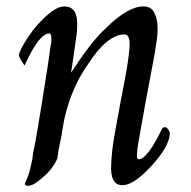

<svg xmlns="http://www.w3.org/2000/svg" viewBox="-20 -588 606 608"><path d="M505.1 -185.6Q517.9 -175.9 517.9 -163.1Q514.4 -122.6 460 -63.1Q403.6 -1.5 367.7 -1.5Q327.2 -1.5 332.3 -70.8Q333.8 -109.7 342.1 -157.4Q350.3 -205.1 359.7 -254.4Q369.2 -303.6 378.2 -351.8Q387.2 -400 390.3 -440Q392.3 -479 374.4 -479Q319.5 -479 257.9 -383.6Q227.2 -340 207.2 -288.5Q187.2 -236.9 179 -185.6Q175.9 -161.5 170 -135.6Q164.1 -109.7 161.5 -85.6Q148.7 -57.9 128.2 -37.9Q107.7 -17.9 87.2 -5.1Q74.4 1.5 65.4 0Q56.4 -1.5 60 -9.7Q70.8 -32.3 75.9 -54.9Q79 -67.7 82.1 -82.1Q83.6 -98.5 87.9 -118.5Q92.3 -138.5 97.9 -172.6Q103.6 -206.7 112.3 -259.7Q121 -312.8 133.8 -396.4Q136.9 -419.5 138.5 -430.8Q140 -442.1 142.1 -451.3Q145.1 -482.1 135.9 -482.1Q103.6 -482.1 57.9 -380.5Q43.6 -400 40 -411.3Q38.5 -419.5 55.6 -449.2Q72.8 -479 96.4 -506.7Q150.3 -567.7 183.6 -567.7Q229.2 -567.7 224.1 -498.5Q224.1 -488.7 222.6 -478.2Q221 -467.7 219.5 -456.4Q214.4 -422.6 212.1 -404.9Q209.7 -387.2 208.2 -377.4Q206.7 -367.7 205.9 -364.6Q205.1 -361.5 205.1 -357.9Q232.3 -400 259.7 -436.4Q287.2 -472.8 316.4 -500Q385.6 -567.7 433.8 -567.7Q456.4 -567.7 466.2 -551.8Q475.9 -535.9 478.2 -513.1Q480.5 -490.3 476.7 -463.1Q472.8 -435.9 469.2 -414.4Q451.3 -321 441 -264.4Q430.8 -207.7 425.1 -175.6Q419.5 -143.6 416.9 -129Q414.4 -114.4 414.4 -106.7Q411.3 -83.6 419.5 -83.6Q446.7 -83.6 494.9 -183.6Z"/></svg>

Font: MM Jasmine
Style: Regular
Weight: 400
Designer: Khon Soe Zaw Thu
Version: Version 1.00 July 11, 2016, initial release